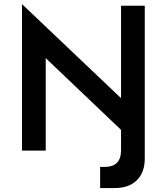

<svg xmlns="http://www.w3.org/2000/svg" viewBox="-20 -738 817 941"><path d="M470.7 80.1Q476.6 80.1 492.2 80.1Q573.2 80.1 573.2 -1Q573.2 -34.2 573.2 -101.6Q480.5 -189.5 204.1 -453.1Q204.1 -339.8 204.1 0Q174.8 0 87.9 0Q87.9 -179.7 87.9 -717.8Q209 -602.5 573.2 -256.8Q573.2 -370.1 573.2 -710Q601.6 -710 689.5 -710Q689.5 -522.5 689.5 39.1Q689.5 107.4 650.4 145.5Q611.3 183.6 543 183.6Q518.6 183.6 470.7 183.6Q470.7 158.2 470.7 80.1Z"/></svg>

Font: SSportsD
Style: Medium
Weight: 400
Designer: Swiss Typefaces
Version: Version 1.000